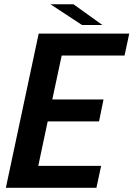

<svg xmlns="http://www.w3.org/2000/svg" viewBox="-20 -898 638 918"><path d="M463.5 -105 441 0H8L165 -737.5H598L575.5 -632.5H275L230 -422.5H475L453.5 -317.5H208L163 -105ZM469.5 -778.5H372L221.5 -877.5H331.5Z"/></svg>

Font: Epilogue SemiBold
Style: Italic
Weight: 600
Italic angle: -12°
Designer: Tyler Finck
Foundry: Etcetera Type Co
Version: Version 2.111; ttfautohint (v1.8.3)